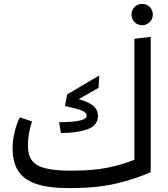

<svg xmlns="http://www.w3.org/2000/svg" viewBox="-20 -956 867 990"><path d="M757 -766V-68Q669 -30 572 -8Q475 14 337 14Q230 14 166 -8Q102 -30 73.5 -75Q45 -120 45 -192Q45 -230 54.5 -272Q64 -314 82 -351L145 -330Q124 -264 124 -205Q124 -157 144.5 -129Q165 -101 213 -88.5Q261 -76 345 -76Q461 -76 535.5 -91.5Q610 -107 673 -132V-756ZM427 -359Q427 -374 405 -384.5Q383 -395 315 -409L326 -469L492 -567L488 -503L386 -445Q440 -429 462.5 -409Q485 -389 485 -359Q485 -308 429.5 -289Q374 -270 294 -270L285 -326Q427 -326 427 -359ZM658 -881Q658 -904 674 -920Q690 -936 713 -936Q736 -936 752 -920Q768 -904 768 -881Q768 -858 752 -842Q736 -826 713 -826Q690 -826 674 -842Q658 -858 658 -881Z"/></svg>

Font: Fira GO
Style: Regular
Weight: 400
Designer: Carrois Corporate
Foundry: Carrois Corporate GbR
Version: Version 0.300